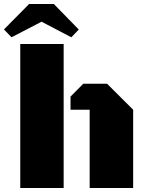

<svg xmlns="http://www.w3.org/2000/svg" viewBox="-50 -935 732 955"><path d="M50.8 0V-716.3H266.6V0ZM396 0V-389.2H300.8V-454.6L364.3 -518.6H482.4L612.3 -389.2V0ZM7.3 -749.5 -30.3 -788.6 94.7 -915H217.8L341.8 -788.1L304.7 -749.5L156.7 -827.1Z"/></svg>

Font: Black Ops One
Style: Regular
Weight: 400
Designer: James Grieshaber, Eben Sorkin
Foundry: Sorkin Type Co.
Version: Version 1.004; ttfautohint (v1.8.4.7-5d5b)